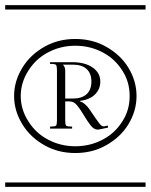

<svg xmlns="http://www.w3.org/2000/svg" viewBox="-29 -728 587 748"><path d="M-8.8 -708H538.1V-690.9H-8.8ZM-8.8 -17.1H538.1V0H-8.8ZM382.8 -161.1Q330.1 -131.8 264.2 -131.8Q198.7 -131.8 146 -161.1Q89.8 -192.4 59.1 -242.2Q25.9 -295.4 25.9 -354Q25.9 -412.6 59.1 -465.8Q89.8 -515.6 146 -546.9Q198.7 -576.2 264.2 -576.2Q330.1 -576.2 382.8 -546.9Q439.9 -515.1 470.2 -465.8Q502.9 -413.1 502.9 -354Q502.9 -294.9 470.2 -242.2Q439.9 -192.9 382.8 -161.1ZM448.2 -255.9Q476.1 -299.3 476.1 -354Q476.1 -408.7 448.2 -452.1Q418.9 -499 371.1 -523.9Q322.3 -549.8 264.2 -549.8Q207 -549.8 158.2 -523.9Q110.4 -499 81.1 -452.1Q51.8 -406.2 51.8 -354Q51.8 -301.8 81.1 -255.9Q110.4 -209 158.2 -184.1Q207 -158.2 264.2 -158.2Q322.3 -158.2 371.1 -184.1Q418.9 -209 448.2 -255.9ZM216.8 -476.1V-475.1Q225.1 -466.8 225.1 -452.1V-344.2H255.9Q290 -344.2 308.6 -361.3Q327.1 -378.4 327.1 -410.2Q327.1 -441.9 308.6 -459Q290 -476.1 255.9 -476.1ZM166 -485.8H252Q301.8 -485.8 331.8 -465.1Q361.8 -444.3 361.8 -410.2Q361.8 -381.3 341.6 -360.6Q321.3 -339.8 282.2 -335V-333Q291.5 -331.1 302 -322Q312.5 -313 319.8 -301.8L342.8 -268.1Q360.8 -241.7 366.7 -238.3Q370.1 -235.8 374 -235.8H377L391.1 -238.8L392.1 -231Q356 -223.1 353 -223.1Q341.3 -223.1 332.8 -230.5Q324.2 -237.8 311 -257.8L285.2 -298.8Q272.5 -317.9 263.4 -325.4Q254.4 -333 240.2 -333H225.1V-257.8Q225.1 -242.2 228.8 -238.5Q232.4 -234.9 248 -234.9H252V-227.1H166V-234.9H169.9Q185.5 -234.9 189.2 -238.5Q192.9 -242.2 192.9 -257.8V-455.1Q192.9 -471.2 189.2 -475.1Q185.5 -479 169.9 -479H166Z"/></svg>

Font: FoglihtenFr02
Style: Regular
Weight: 500
Version: Version 0.68